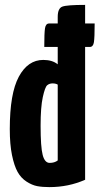

<svg xmlns="http://www.w3.org/2000/svg" viewBox="-20 -755 407 785"><path d="M328 -659H367Q367 -602 364 -582.5Q361 -563 347 -563H328V-20Q260 10 182 10Q153 10 132 6Q111 2 88.5 -12.5Q66 -27 52 -52Q38 -77 29 -121Q20 -165 20 -227Q20 -373 57 -441.5Q94 -510 157 -510Q194 -510 216 -492V-563H161Q161 -620 164 -639.5Q167 -659 181 -659H216V-686Q216 -721 235 -728Q254 -735 328 -735ZM216 -99V-409Q208 -414 195 -414Q182 -414 173 -406.5Q164 -399 155 -358Q146 -317 146 -241Q146 -154 154.5 -121.5Q163 -89 183 -89Q203 -89 216 -99Z"/></svg>

Font: Yanone Kaffeesatz Bold
Style: Regular
Weight: 700
Designer: Yanone (Cyrillic: Daniel Pouzeot)
Foundry: Yanone
Version: Version 1.003;PS 001.003;hotconv 1.0.88;makeotf.lib2.5.64775